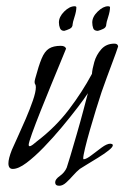

<svg xmlns="http://www.w3.org/2000/svg" viewBox="-20 -533 399 616"><path d="M170 63Q157 63 157 52Q157 42 172 31.5Q187 21 194 5Q197 -3 206 -33.5Q215 -64 226.5 -103.5Q238 -143 247.5 -179Q257 -215 262 -234Q251 -217 228.5 -187.5Q206 -158 178 -124.5Q150 -91 120.5 -60.5Q91 -30 65 -10.5Q39 9 21 9Q7 9 7 -9Q7 -24 18 -52Q24 -66 36.5 -93Q49 -120 62.5 -151.5Q76 -183 85.5 -210.5Q95 -238 95 -253Q95 -260 93 -262.5Q91 -265 91 -270Q91 -272 91.5 -274.5Q92 -277 93 -281Q104 -322 113.5 -345Q123 -368 137 -377Q151 -386 175 -386Q189 -386 192 -377Q188 -367 175 -335.5Q162 -304 144.5 -261.5Q127 -219 110.5 -177.5Q94 -136 83 -105.5Q72 -75 72 -68Q72 -64 75 -64Q79 -64 85.5 -69Q92 -74 99 -80Q158 -125 201 -181.5Q244 -238 275 -296Q276 -311 282.5 -334Q289 -357 305 -375Q321 -393 347 -393Q358 -393 359 -384Q354 -368 338.5 -327Q323 -286 306 -238Q298 -214 288 -181.5Q278 -149 268.5 -116Q259 -83 253 -58Q247 -33 247 -25Q247 -22 249 -22Q258 -23 273.5 -35Q289 -47 306 -59.5Q323 -72 334 -72Q336 -72 339 -71Q342 -70 342 -67Q342 -61 328 -50Q314 -39 294.5 -27Q275 -15 258.5 -5Q242 5 236 9Q226 17 214.5 30Q203 43 192 53Q181 63 170 63ZM294 -434Q282 -434 279 -442.5Q276 -451 276 -461Q276 -479 293.5 -496Q311 -513 327 -513Q332 -513 333 -510Q333 -497 327 -478.5Q321 -460 321 -455Q321 -445 311.5 -440.5Q302 -436 294 -434ZM186 -434Q176 -434 172.5 -442.5Q169 -451 169 -461Q169 -479 186 -496Q203 -513 220 -513Q224 -513 225 -510Q225 -497 219 -478.5Q213 -460 213 -455Q213 -445 203.5 -440.5Q194 -436 186 -434Z"/></svg>

Font: Bilbo
Style: Regular
Weight: 400
Designer: Robert E. Leuschke
Foundry: Robert E. Leuschke
Version: Version 1.100